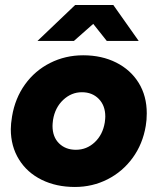

<svg xmlns="http://www.w3.org/2000/svg" viewBox="-20 -732 627 764"><path d="M23 -218Q23 -239 28 -269Q40 -341 79.5 -396Q119 -451 179.5 -481.5Q240 -512 311 -512Q385 -512 442.5 -483Q500 -454 532 -402Q564 -350 564 -281Q564 -254 560 -231Q548 -159 508 -104Q468 -49 408 -18.5Q348 12 278 12Q204 12 146 -16.5Q88 -45 55.5 -97.5Q23 -150 23 -218ZM189 -231Q189 -187 215 -161.5Q241 -136 282 -136Q325 -136 357 -166Q389 -196 397 -245Q399 -261 399 -268Q399 -312 373 -338.5Q347 -365 306 -365Q264 -365 231.5 -334.5Q199 -304 191 -255Q189 -239 189 -231ZM279 -712H431L532 -569H405L351 -637L274 -569H129Z"/></svg>

Font: Oak Sans ExtraBold
Style: Italic
Weight: 800
Italic angle: -9.49998°
Foundry: Erik Kennedy, Walven
Version: Version 1.000